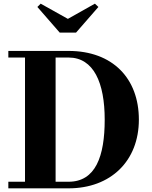

<svg xmlns="http://www.w3.org/2000/svg" viewBox="-20 -1028 829 1048"><path d="M350.5 -925 202 -1008 184 -990 306 -850H395L517 -990L498 -1008ZM354 0C585 0 738 -150 738 -375C738 -600 595 -750 354 -750H25.5V-714H116.5V-36H25.5V0ZM354 -714C492 -714 551.5 -575 551.5 -375C551.5 -175 502 -36 354 -36H283.5V-714Z"/></svg>

Font: Bodoni* 06
Style: Bold
Weight: 700
Version: Version 2.2